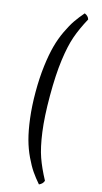

<svg xmlns="http://www.w3.org/2000/svg" viewBox="-159 -945 622 1173"><g transform="rotate(15 151.5 -359.0)"><path d="M221.2 -899.9Q245.1 -890.1 251 -869.1Q213.4 -799.8 192.4 -739.7Q171.4 -679.7 158.7 -585.7Q146 -491.7 146 -358.9Q146 -226.1 158.7 -132.1Q171.4 -38.1 192.4 21.5Q213.4 81.1 251 150.9Q245.1 171.4 221.2 182.1Q192.4 148.9 170.9 117.7Q149.4 86.4 126.5 38.3Q103.5 -9.8 88.9 -63.7Q74.2 -117.7 64.7 -193.6Q55.2 -269.5 55.2 -358.9Q55.2 -448.2 64.7 -524.2Q74.2 -600.1 88.9 -654.1Q103.5 -708 126.5 -756.1Q149.4 -804.2 170.9 -835.4Q192.4 -866.7 221.2 -899.9Z"/></g></svg>

Font: Adamina
Style: Regular
Weight: 400
Designer: Cyreal (www.cyreal.org)
Foundry: Cyreal (www.cyreal.org)
Version: Version 1.010